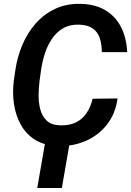

<svg xmlns="http://www.w3.org/2000/svg" viewBox="-20 -741 674 987"><path d="M456.1 -233.4 584.5 -234.9Q573.7 -157.2 531 -102.1Q488.3 -46.9 423.3 -17.8Q358.4 11.2 282.2 9.8Q211.4 8.3 163.3 -20.8Q115.2 -49.8 87.9 -98.4Q60.5 -147 51.8 -206.5Q43 -266.1 51.3 -328.1L59.1 -382.3Q68.8 -448.2 94.7 -509.8Q120.6 -571.3 162.6 -619.4Q204.6 -667.5 262.5 -695.1Q320.3 -722.7 393.6 -721.2Q469.7 -719.7 522 -688.2Q574.2 -656.7 602.3 -601.6Q630.4 -546.4 633.8 -473.1H503.4Q503.4 -514.2 492.7 -545.7Q481.9 -577.1 456.5 -595Q431.2 -612.8 386.7 -614.3Q338.4 -615.7 304 -595.5Q269.5 -575.2 246.6 -540.8Q223.6 -506.3 210.4 -465.1Q197.3 -423.8 191.4 -383.3L183.6 -327.6Q179.2 -294.4 178.5 -254.9Q177.7 -215.3 186.8 -179.9Q195.8 -144.5 219.7 -121.3Q243.7 -98.1 289.1 -96.7Q335.9 -95.2 369.4 -111.3Q402.8 -127.4 424.3 -158.7Q445.8 -189.9 456.1 -233.4ZM344.2 -41.5 297.9 225.6H171.4L217.8 -41.5Z"/></svg>

Font: Roboto SemiBold
Style: Italic
Weight: 600
Designer: Christian Robertson
Foundry: Google
Version: Version 3.009; 2024